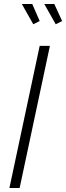

<svg xmlns="http://www.w3.org/2000/svg" viewBox="-20 -938 330 958"><path d="M178 -709H229L78 0H27ZM201 -918H251L290 -833L258 -817ZM89 -918H141L178 -833L146 -817Z"/></svg>

Font: Raleway Thin Light
Style: Italic
Weight: 300
Italic angle: -12°
Version: Version 4.026